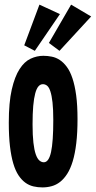

<svg xmlns="http://www.w3.org/2000/svg" viewBox="-20 -796 415 832"><path d="M315.9 -279.8Q315.9 -220.2 310.5 -175.3Q305.2 -130.4 295.2 -97.4Q285.2 -64.5 271.2 -42.7Q257.3 -21 240.5 -7.8Q223.6 5.4 204.1 10.7Q184.6 16.1 164.1 16.1Q143.6 16.1 124.8 11.7Q106 7.3 89.8 -4.4Q73.7 -16.1 60.3 -36.1Q46.9 -56.2 37.6 -87.4Q28.3 -118.7 23.2 -162.1Q18.1 -205.6 18.1 -264.2Q18.1 -352.1 31 -408.2Q43.9 -464.4 64.9 -496.8Q85.9 -529.3 112.8 -541.7Q139.6 -554.2 168 -554.2Q186 -554.2 204.3 -550.5Q222.7 -546.9 239 -536.1Q255.4 -525.4 269.5 -506.3Q283.7 -487.3 293.9 -456.8Q304.2 -426.3 310.1 -382.8Q315.9 -339.4 315.9 -279.8ZM210.9 -275.9Q210.9 -322.8 207.5 -352.8Q204.1 -382.8 198.2 -400.4Q192.4 -418 184.1 -424.6Q175.8 -431.2 166 -431.2Q154.8 -431.2 146.5 -421.6Q138.2 -412.1 132.6 -391.1Q127 -370.1 124 -337.2Q121.1 -304.2 121.1 -256.8Q121.1 -209 124.8 -177.5Q128.4 -146 135 -127.2Q141.6 -108.4 150.6 -100.6Q159.7 -92.8 169.9 -92.8Q191.4 -92.8 201.2 -137.2Q210.9 -181.6 210.9 -275.9ZM150.9 -775.9 239.7 -734.9 130.9 -575.7 85 -599.6ZM288.1 -775.9 375 -724.6 237.8 -575.7 191.9 -609.9Z"/></svg>

Font: Mouse Memoirs
Style: Regular
Weight: 400
Version: Version 1.000